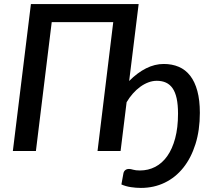

<svg xmlns="http://www.w3.org/2000/svg" viewBox="-20 -740 1046 941"><path d="M666 95.5Q706.5 95.5 740.8 77.8Q775 60 799.8 25Q824.5 -10 838.5 -62Q852.5 -114 852.5 -183Q852.5 -227 845.8 -257.8Q839 -288.5 825.8 -307.5Q812.5 -326.5 793.2 -335.2Q774 -344 748.5 -344Q727.5 -344 707 -336.2Q686.5 -328.5 667.2 -314.5Q648 -300.5 631 -281.2Q614 -262 600.5 -239L571 0H458L535 -631.5H233.5L156 0H43L131.5 -720H659.5L613 -343Q653 -383.5 695.8 -405Q738.5 -426.5 782.5 -426.5Q823.5 -426.5 856.2 -412.5Q889 -398.5 912 -369Q935 -339.5 947.2 -294.2Q959.5 -249 959.5 -187Q959.5 -102 938 -33.8Q916.5 34.5 878.2 82.2Q840 130 787 155.5Q734 181 670.5 181Q646.5 181 621.5 177.2Q596.5 173.5 575 164L585 109Q587 99.5 594 93.8Q601 88 612.5 88Q620.5 88 632.8 91.8Q645 95.5 666 95.5Z"/></svg>

Font: Lato Semibold
Style: Italic
Weight: 600
Italic angle: -7°
Designer: Lukasz Dziedzic
Foundry: tyPoland Lukasz Dziedzic
Version: Version 2.006; 2014-01-15